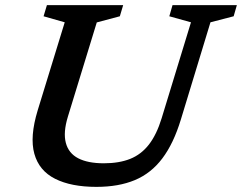

<svg xmlns="http://www.w3.org/2000/svg" viewBox="-20 -718 944 749"><path d="M245 -263.5Q226 -201.5 236.8 -160.8Q247.5 -120 285.2 -100.5Q323 -81 385 -81Q444.5 -81 487.8 -98.2Q531 -115.5 561 -154.2Q591 -193 610.5 -256.5L725 -631L640.5 -654.5L653 -698H904L891.5 -654.5L801 -631L685.5 -251.5Q657 -158 613.2 -100Q569.5 -42 506.2 -15.5Q443 11 356 11Q257.5 11 195 -20.5Q132.5 -52 114 -118Q95.5 -184 127 -287.5L232.5 -631L150 -654.5L163 -698H460.5L447.5 -654.5L357.5 -630.5Z"/></svg>

Font: Newsreader 9pt Medium
Style: Italic
Weight: 500
Italic angle: -17°
Designer: Hugues Gentile
Foundry: Production Type
Version: Version 1.003